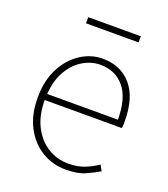

<svg xmlns="http://www.w3.org/2000/svg" viewBox="-122 -724 722 824"><g transform="rotate(20 239.0 -312.0)"><path d="M272 12Q212 12 162.5 -18Q113 -48 83.5 -104Q54 -160 54 -238Q54 -316 83.5 -372.5Q113 -429 160 -459.5Q207 -490 260 -490Q343 -490 391.5 -433.5Q440 -377 440 -270Q440 -263 440 -255Q440 -247 438 -238H86Q86 -169 111 -119.5Q136 -70 178.5 -43Q221 -16 274 -16Q315 -16 347 -28.5Q379 -41 406 -60L420 -34Q393 -18 359.5 -3Q326 12 272 12ZM260 -462Q220 -462 182.5 -440.5Q145 -419 118.5 -375.5Q92 -332 87 -266H410Q410 -365 369 -413.5Q328 -462 260 -462ZM140 -608V-636H380V-608Z"/></g></svg>

Font: Assistant ExtraLight
Style: Regular
Weight: 200
Designer: Hebrew By Ben Nathan, Latin by Paul Hunt
Version: Version 3.000